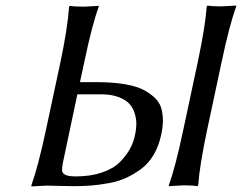

<svg xmlns="http://www.w3.org/2000/svg" viewBox="-20 -669 872 692"><path d="M692.9 -445.8Q720.2 -575.2 725.1 -646L728 -648.9Q744.6 -646 778.3 -646Q778.3 -646 831.1 -648.9L831.5 -646Q807.1 -579.6 778.8 -445.8L726.6 -201.2Q699.2 -71.8 694.3 -1L691.4 2Q674.8 -1 641.1 -1Q641.1 -1 588.4 2V-1Q612.8 -68.8 640.6 -201.2ZM147.9 0Q147.9 0 93.3 2.9L92.8 0Q117.2 -67.9 145.5 -200.2L197.8 -444.8Q223.6 -566.9 229 -645L231.9 -647.9Q249.5 -645 283.2 -645Q283.2 -645 335.9 -647.9V-645Q311.5 -578.6 283.7 -444.8L268.1 -373H326.2Q385.7 -373 430.2 -365.5Q474.6 -357.9 500.7 -343.3Q526.9 -328.6 542.7 -311.5Q558.6 -294.4 563.2 -271.5Q567.9 -248.5 567.1 -228.3Q566.4 -208 561 -183.1Q552.2 -142.6 533.9 -111.3Q515.6 -80.1 489.3 -60.5Q462.9 -41 434.8 -28.1Q406.7 -15.1 371.3 -8.8Q335.9 -2.4 307.1 -0.2Q278.3 2 243.7 2Q224.6 2 193.1 1Q161.6 0 147.9 0ZM258.8 -329.1 207 -84Q203.6 -67.4 203.6 -56.2Q203.6 -44.9 215.1 -39.1Q226.6 -33.2 252.9 -33.2Q306.6 -33.2 347.9 -47.4Q389.2 -61.5 412.6 -85.4Q436 -109.4 448.7 -133.1Q461.4 -156.7 466.8 -183.1Q471.2 -203.1 471.4 -221.4Q471.7 -239.7 465.6 -260Q459.5 -280.3 446.3 -294.9Q433.1 -309.6 407 -319.3Q380.9 -329.1 343.8 -329.1Z"/></svg>

Font: Linux Biolinum
Style: Italic
Weight: 400
Italic angle: -12°
Designer: Philipp H. Poll
Foundry: Philipp H. Poll
Version: Version 1.1.3 ; ttfautohint (v0.9)